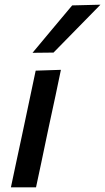

<svg xmlns="http://www.w3.org/2000/svg" viewBox="-20 -798 448 818"><path d="M26.5 0Q38 -54.5 48.8 -105.2Q59.5 -156 73 -218L83.5 -267.5Q98 -337.5 109.5 -390.5Q120.5 -443 132 -497L239.5 -500.5Q228 -444.5 216.8 -391.8Q205.5 -339 190 -267.5L179.5 -218Q166.5 -156 156 -105.5Q145 -54.5 133.5 0ZM118.5 -573Q161.5 -624.5 203.2 -674.5Q245 -724.5 287.5 -775L408 -778Q357 -725.5 307 -675Q257 -624 208 -574Z"/></svg>

Font: Heraclito Medium
Style: Italic
Weight: 500
Italic angle: -12°
Designer: Kostas Bartsokas (font) & Cristiano Sobral (main changes)
Foundry: Kostas Bartsokas (font) & Cristiano Sobral (main changes)
Version: Version 1.00;July 8, 2020;FontCreator 13.0.0.2655 64-bit